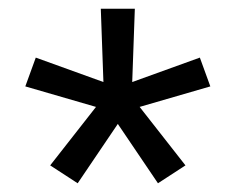

<svg xmlns="http://www.w3.org/2000/svg" viewBox="-20 -836 540 440"><path d="M158 -416 95 -457 200 -591 38 -638 62 -704 217 -648 211 -816H289L283 -648L438 -704L462 -638L300 -591L405 -457L342 -416L250 -552Z"/></svg>

Font: Iosevka
Style: Regular
Weight: 400
Monospace: yes
Designer: Belleve Invis
Foundry: Belleve Invis
Version: Version 33.2.3; ttfautohint (v1.8.4)